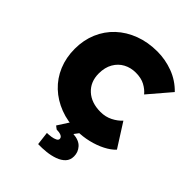

<svg xmlns="http://www.w3.org/2000/svg" viewBox="-267 -856 1239 1239"><g transform="rotate(45 352.5 -236.5)"><path d="M424 10Q340 10 269.5 -17Q199 -44 147.5 -92.5Q96 -141 68 -208Q40 -275 40 -355Q40 -435 68.5 -502Q97 -569 149 -617.5Q201 -666 272.5 -693Q344 -720 430 -720Q503 -720 572.5 -694Q642 -668 694 -614L565 -463Q544 -489 510.5 -507Q477 -525 428 -525Q382 -525 344.5 -505Q307 -485 284.5 -446Q262 -407 262 -352Q262 -276 312 -230Q362 -184 446 -184Q491 -184 528.5 -203Q566 -222 590 -249L693 -87Q667 -59 624 -37Q581 -15 529 -2.5Q477 10 424 10ZM308 247 297 156Q315 156 335 153Q355 150 369 143Q383 136 383 125Q383 110 367 103Q351 96 326 96L305 80L372 -24H471L423 40Q477 44 502.5 72.5Q528 101 528 139Q528 173 507.5 194.5Q487 216 453.5 228Q420 240 382 244Q344 248 308 247Z"/></g></svg>

Font: Lexend Black
Style: Regular
Weight: 900
Designer: Bonnie Shaver-Troup, Thomas Jockin
Foundry: Lexend
Version: Version 1.007; ttfautohint (v1.8.3)